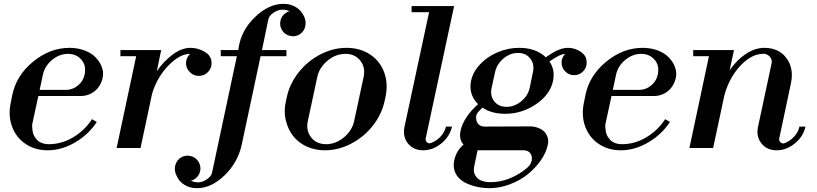

<svg xmlns="http://www.w3.org/2000/svg" viewBox="-20 -780 4307 1012"><path d="M231 12.2Q166 12.2 116.2 -20.5Q66.4 -53.2 44.4 -110.6Q22.5 -168 36.1 -235.8L44.9 -279.8Q65.9 -382.3 154.5 -455.1Q243.2 -527.8 346.2 -527.8Q418.5 -527.8 470.2 -490.2Q500.5 -464.8 513.7 -434.1Q526.9 -403.3 522.2 -375.7Q517.6 -348.1 502.4 -325Q487.3 -301.8 461.4 -287.8Q435.5 -273.9 405.8 -273.9H182.1L150.9 -129.9Q148.4 -122.6 149.4 -111.6Q150.4 -100.6 151.9 -88.4Q153.3 -76.2 159.9 -64Q166.5 -51.8 175.8 -42Q185.1 -32.2 201.2 -26.1Q217.3 -20 237.8 -20Q304.7 -20 365.7 -56.4Q426.8 -92.8 464.8 -151.9L490.2 -137.2Q446.8 -70.8 375.7 -29.3Q304.7 12.2 231 12.2ZM189 -306.2H327.1Q362.3 -306.2 390.4 -328.9Q418.5 -351.6 425.8 -386.2Q436 -434.6 409.2 -465.3Q382.3 -496.1 338.9 -496.1Q293 -496.1 254.4 -464.1Q215.8 -432.1 206.1 -386.2Z M594.7 0 697.8 -483.9H614.7V-516.1H829.6L806.6 -404.8Q843.8 -458.5 891.1 -493.2Q938.5 -527.8 982.9 -527.8Q1033.7 -527.8 1075.7 -495.1Q1095.2 -475.1 1095.2 -447.3Q1095.2 -419.4 1075.7 -399.9Q1056.2 -379.9 1028.1 -379.9Q1000 -379.9 980.5 -399.9Q960 -420.4 960.4 -447.8Q960.9 -475.1 981.9 -496.1Q940.9 -496.1 897.2 -461.4Q853.5 -426.8 823 -377.9Q792.5 -329.1 780.8 -282.2L720.7 0Z M1017.6 211.9Q981 211.9 951.9 194.1Q922.9 176.3 909.7 144Q902.3 128.4 901.6 111.8Q900.9 95.2 908.7 78.4Q916.5 61.5 932.6 50.8Q957 36.1 983.9 42.2Q1010.7 48.3 1025.9 71.8Q1041 95.7 1034.7 122.8Q1028.3 149.9 1004.4 165Q994.6 171.4 985.8 172.9Q1006.8 181.2 1024.4 181.2Q1046.4 181.2 1069.8 165.5Q1093.3 149.9 1097.7 129.9L1228.5 -483.9H1143.6V-516.1H1235.8L1237.8 -528.8Q1252 -620.6 1324.2 -690.2Q1396.5 -759.8 1474.6 -759.8Q1511.2 -759.8 1540.3 -741.9Q1569.3 -724.1 1583.5 -691.9Q1594.2 -668.9 1589.1 -642.1Q1584 -615.2 1559.6 -599.1Q1536.6 -584.5 1509.3 -590.6Q1481.9 -596.7 1466.8 -620.1Q1452.1 -644.5 1458.3 -671.1Q1464.4 -697.8 1487.8 -712.9Q1498.5 -720.2 1506.8 -721.2Q1487.3 -729 1467.8 -729Q1445.8 -729 1422.4 -713.6Q1398.9 -698.2 1394.5 -678.2L1360.8 -516.1H1489.7V-483.9H1353.5L1254.4 -19Q1234.9 74.2 1164.8 143.1Q1094.7 211.9 1017.6 211.9Z M1692.4 12.2Q1639.2 12.2 1595.2 -8.3Q1551.3 -28.8 1524.4 -64Q1497.6 -99.1 1486.1 -146.5Q1474.6 -193.8 1487.3 -248L1491.7 -268.1Q1506.8 -338.9 1554.2 -398.7Q1601.6 -458.5 1668.7 -493.2Q1735.8 -527.8 1806.6 -527.8Q1877.4 -527.8 1930.2 -493.2Q1982.9 -458.5 2004.9 -398.7Q2026.9 -338.9 2011.7 -268.1L2007.3 -248Q1992.2 -177.2 1944.8 -117.2Q1897.5 -57.1 1830.3 -22.5Q1763.2 12.2 1692.4 12.2ZM1602.5 -142.1Q1591.8 -91.8 1619.9 -55.9Q1647.9 -20 1698.7 -20Q1749.5 -20 1792.7 -55.9Q1835.9 -91.8 1846.7 -142.1L1896.5 -374Q1907.2 -424.3 1879.2 -460.2Q1851.1 -496.1 1800.3 -496.1Q1749.5 -496.1 1706.3 -460.2Q1663.1 -424.3 1652.3 -374Z M2112.3 -112.8 2241.7 -715.8H2149.4V-748H2373.5L2223.6 -49.8Q2222.2 -37.6 2230.5 -30Q2238.8 -22.5 2250.5 -25.9Q2279.8 -36.1 2302 -59.8Q2324.2 -83.5 2330.6 -112.8H2362.3Q2351.1 -61 2306.6 -24.4Q2262.2 12.2 2210.4 12.2Q2158.7 12.2 2129.9 -24.4Q2101.1 -61 2112.3 -112.8Z M2559.1 211.9Q2509.8 211.9 2461.4 195.6Q2413.1 179.2 2389.2 147Q2363.8 109.9 2374.8 62.3Q2385.7 14.6 2423.3 -18.1Q2398.4 -44.9 2407.2 -89.8Q2414.6 -125.5 2439.2 -162.6Q2463.9 -199.7 2500 -231Q2448.2 -282.7 2462.9 -354Q2473.1 -401.4 2510.7 -441.4Q2548.3 -481.4 2603 -504.6Q2657.7 -527.8 2716.3 -527.8Q2804.7 -527.8 2856.9 -478Q2898.4 -506.8 2924.3 -517.3Q2950.2 -527.8 2973.1 -527.8Q3015.6 -527.8 3050.3 -500Q3072.3 -481 3072.3 -450.2Q3072.3 -422.9 3053.2 -403.3Q3034.2 -383.8 3006.3 -383.8Q2979 -383.8 2959.5 -403.3Q2939.9 -422.9 2939.9 -450.2Q2939.9 -477.1 2959 -496.1Q2944.3 -495.1 2926.5 -486.8Q2908.7 -478.5 2876 -456.1Q2906.7 -411.6 2895 -354Q2879.9 -281.7 2805.7 -231Q2731.4 -180.2 2642.1 -180.2Q2570.8 -180.2 2522.9 -212.9Q2521 -210.9 2514.9 -204.8Q2508.8 -198.7 2507.1 -197Q2505.4 -195.3 2501 -190.2Q2496.6 -185.1 2495.4 -182.6Q2494.1 -180.2 2491.9 -175.3Q2489.7 -170.4 2489.5 -166.5Q2489.3 -162.6 2489.5 -157.2Q2489.7 -151.9 2491.2 -146Q2494.1 -130.9 2505.9 -121.8Q2517.6 -112.8 2534.2 -112.8L2777.3 -113.8Q2787.6 -113.8 2799.8 -111.1Q2812 -108.4 2826.7 -101.6Q2841.3 -94.7 2851.3 -83.3Q2861.3 -71.8 2866.9 -54.2Q2872.6 -36.6 2866.2 -12.2Q2857.9 26.4 2829.8 66.2Q2801.8 106 2761.7 138.4Q2721.7 170.9 2667.7 191.4Q2613.8 211.9 2559.1 211.9ZM2479 99.1Q2478 107.9 2477.5 118.4Q2477.1 128.9 2482.7 139.9Q2488.3 150.9 2497.1 159.7Q2505.9 168.5 2523.7 174.3Q2541.5 180.2 2565.9 180.2Q2619.1 180.2 2669.9 158.9Q2720.7 137.7 2760.3 103Q2778.8 86.4 2782.7 64.7Q2786.6 43 2774.9 27.6Q2763.2 12.2 2740.2 12.2H2497.1Q2487.8 58.1 2479 99.1ZM2571.3 -316.9Q2562 -274.9 2585.2 -245.8Q2608.4 -216.8 2649.9 -216.8Q2691.4 -216.8 2727.1 -245.8Q2762.7 -274.9 2772 -316.9Q2774.4 -330.6 2780.5 -358.6Q2786.6 -386.7 2789.1 -399.9Q2798.3 -441.9 2775.1 -471.4Q2752 -501 2710 -501Q2668.5 -501 2633.5 -471.4Q2598.6 -441.9 2589.4 -399.9Z M3252 12.2Q3187 12.2 3137.2 -20.5Q3087.4 -53.2 3065.4 -110.6Q3043.5 -168 3057.1 -235.8L3065.9 -279.8Q3086.9 -382.3 3175.5 -455.1Q3264.2 -527.8 3367.2 -527.8Q3439.5 -527.8 3491.2 -490.2Q3521.5 -464.8 3534.7 -434.1Q3547.9 -403.3 3543.2 -375.7Q3538.6 -348.1 3523.4 -325Q3508.3 -301.8 3482.4 -287.8Q3456.5 -273.9 3426.8 -273.9H3203.1L3171.9 -129.9Q3169.4 -122.6 3170.4 -111.6Q3171.4 -100.6 3172.9 -88.4Q3174.3 -76.2 3180.9 -64Q3187.5 -51.8 3196.8 -42Q3206.1 -32.2 3222.2 -26.1Q3238.3 -20 3258.8 -20Q3325.7 -20 3386.7 -56.4Q3447.8 -92.8 3485.8 -151.9L3511.2 -137.2Q3467.8 -70.8 3396.7 -29.3Q3325.7 12.2 3252 12.2ZM3210 -306.2H3348.1Q3383.3 -306.2 3411.4 -328.9Q3439.5 -351.6 3446.8 -386.2Q3457 -434.6 3430.2 -465.3Q3403.3 -496.1 3359.9 -496.1Q3314 -496.1 3275.4 -464.1Q3236.8 -432.1 3227.1 -386.2Z M3975.6 -112.8Q3986.3 -162.1 4012.5 -284.7Q4038.6 -407.2 4046.9 -445.8Q4051.3 -466.3 4037.1 -481.7Q4022.9 -497.1 4001.5 -497.1V-496.1Q3952.1 -496.1 3903.8 -454.1Q3867.7 -423.3 3839.8 -377Q3812 -330.6 3797.9 -276.9L3738.8 0H3613.8L3716.8 -483.9H3633.8V-516.1H3848.6L3825.7 -409.2Q3862.8 -463.9 3911.4 -495.8Q3960 -527.8 4008.8 -527.8Q4085.4 -527.8 4125.5 -473.4Q4165.5 -418.9 4148.9 -340.8L4086.9 -48.8Q4085.4 -36.6 4094.5 -29.3Q4103.5 -22 4113.8 -24.9Q4142.6 -35.2 4165 -59.1Q4187.5 -83 4193.8 -112.8H4225.6Q4214.4 -61 4169.9 -24.4Q4125.5 12.2 4073.7 12.2Q4022 12.2 3993.2 -24.4Q3964.4 -61 3975.6 -112.8Z"/></svg>

Font: Fin Serif Display
Style: Italic
Weight: 400
Italic angle: -12°
Designer: J. Blake Harris
Version: Version 1.006;FEAKit 1.0